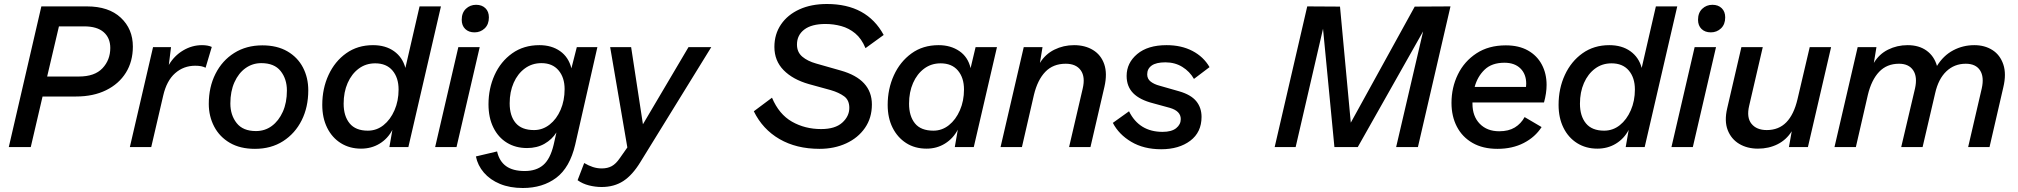

<svg xmlns="http://www.w3.org/2000/svg" viewBox="-20 -736 10100 961"><path d="M24 0 187 -704H415Q524 -704 584.5 -647.5Q645 -591 645 -503Q645 -428 610 -372Q575 -316 511 -284.5Q447 -253 361 -253H193L134 0ZM401 -604H275L216 -353H375Q454 -353 493 -394.5Q532 -436 532 -496Q532 -546 499 -575Q466 -604 401 -604Z M630 0 746 -500H836L825 -411Q852 -457 896.5 -483.5Q941 -510 991 -510Q1021 -510 1040 -501L1009 -397Q999 -402 987 -404.5Q975 -407 957 -407Q899 -407 856.5 -369.5Q814 -332 797 -258L737 0Z M1256 9Q1182 9 1130.5 -21Q1079 -51 1052 -102.5Q1025 -154 1025 -216Q1025 -300 1058.5 -366.5Q1092 -433 1152.5 -471Q1213 -509 1293 -509Q1367 -509 1418.5 -479Q1470 -449 1496.5 -398Q1523 -347 1523 -284Q1523 -200 1490 -134Q1457 -68 1397 -29.5Q1337 9 1256 9ZM1261 -80Q1306 -80 1340.5 -105.5Q1375 -131 1395.5 -176.5Q1416 -222 1416 -283Q1416 -341 1384.5 -380.5Q1353 -420 1288 -420Q1244 -420 1209 -395Q1174 -370 1153.5 -324.5Q1133 -279 1133 -218Q1133 -160 1164.5 -120Q1196 -80 1261 -80Z M1787 8Q1730 8 1686 -19.5Q1642 -47 1617.5 -96.5Q1593 -146 1593 -211Q1593 -293 1624.5 -361Q1656 -429 1713 -469.5Q1770 -510 1847 -510Q1910 -510 1952.5 -479.5Q1995 -449 2009 -396L2080 -704H2187L2024 0H1929L1944 -86Q1921 -42 1880 -17Q1839 8 1787 8ZM1821 -82Q1865 -82 1899.5 -109.5Q1934 -137 1954.5 -184Q1975 -231 1975 -288Q1975 -347 1944.5 -383Q1914 -419 1858 -419Q1811 -419 1775.5 -392.5Q1740 -366 1720 -320.5Q1700 -275 1700 -217Q1700 -155 1730 -118.5Q1760 -82 1821 -82Z M2381 -500 2265 0H2158L2274 -500ZM2355 -574Q2326 -574 2308.5 -591Q2291 -608 2291 -637Q2291 -672 2312 -692Q2333 -712 2363 -712Q2392 -712 2409.5 -695Q2427 -678 2427 -649Q2427 -614 2406 -594Q2385 -574 2355 -574Z M2597 205Q2532 205 2482.5 184.5Q2433 164 2402 128Q2371 92 2362 47L2468 22Q2479 71 2513 95.5Q2547 120 2606 120Q2664 120 2699 90Q2734 60 2751 -11L2765 -73Q2743 -38 2705.5 -16.5Q2668 5 2618 5Q2561 5 2517.5 -21.5Q2474 -48 2449.5 -97.5Q2425 -147 2425 -214Q2425 -293 2455.5 -360.5Q2486 -428 2543.5 -469Q2601 -510 2680 -510Q2741 -510 2783.5 -480Q2826 -450 2840 -394L2867 -500H2970L2859 -12Q2832 103 2764 154Q2696 205 2597 205ZM2653 -85Q2696 -85 2731 -112.5Q2766 -140 2786 -186.5Q2806 -233 2806 -290Q2806 -348 2775.5 -384Q2745 -420 2690 -420Q2643 -420 2607 -393.5Q2571 -367 2551 -321.5Q2531 -276 2531 -219Q2531 -156 2561 -120.5Q2591 -85 2653 -85Z M2991 200Q2960 200 2928 192Q2896 184 2871 166L2904 80Q2926 93 2947.5 100Q2969 107 2992 107Q3021 107 3042 95.5Q3063 84 3082 56L3120 2L3034 -500H3139L3198 -114L3426 -500H3540L3186 74Q3146 140 3100 170Q3054 200 2991 200Z M4082 9Q3966 9 3881.5 -40Q3797 -89 3753 -179L3844 -247Q3879 -164 3944 -127Q4009 -90 4090 -90Q4160 -90 4195.5 -122Q4231 -154 4231 -196Q4231 -235 4205 -254Q4179 -273 4138 -285L4029 -315Q3948 -338 3902 -385Q3856 -432 3856 -501Q3856 -565 3889 -613.5Q3922 -662 3981 -689Q4040 -716 4119 -716Q4319 -716 4403 -561L4312 -495Q4292 -543 4260.5 -569Q4229 -595 4190.5 -605.5Q4152 -616 4112 -616Q4042 -616 4005.5 -588Q3969 -560 3969 -513Q3969 -475 3995.5 -452.5Q4022 -430 4065 -418L4188 -383Q4344 -339 4344 -213Q4344 -146 4309.5 -96Q4275 -46 4215.5 -18.5Q4156 9 4082 9Z M4618 8Q4559 8 4515.5 -20Q4472 -48 4447.5 -97Q4423 -146 4423 -211Q4423 -291 4454 -359Q4485 -427 4542 -468.5Q4599 -510 4678 -510Q4738 -510 4781.5 -480.5Q4825 -451 4838 -395L4863 -500H4970L4854 0H4759L4774 -87Q4751 -43 4710 -17.5Q4669 8 4618 8ZM4652 -82Q4695 -82 4729.5 -109.5Q4764 -137 4784.5 -184Q4805 -231 4805 -288Q4805 -347 4774.5 -383Q4744 -419 4688 -419Q4641 -419 4605.5 -392.5Q4570 -366 4550 -320.5Q4530 -275 4530 -217Q4530 -155 4559.5 -118.5Q4589 -82 4652 -82Z M4988 0 5104 -500H5198L5185 -421Q5212 -465 5257.5 -487.5Q5303 -510 5356 -510Q5411 -510 5451 -485.5Q5491 -461 5507 -414.5Q5523 -368 5508 -302L5438 0H5331L5399 -292Q5413 -351 5389.5 -384Q5366 -417 5314 -417Q5251 -417 5212 -376.5Q5173 -336 5155 -261L5095 0Z M5792 11Q5705 11 5642.5 -26Q5580 -63 5550 -121L5631 -179Q5682 -76 5799 -76Q5844 -76 5867 -94.5Q5890 -113 5890 -140Q5890 -180 5836 -196L5752 -219Q5685 -236 5652 -269.5Q5619 -303 5619 -356Q5619 -421 5672 -465.5Q5725 -510 5819 -510Q5893 -510 5948.5 -481Q6004 -452 6034 -400L5956 -341Q5935 -378 5898 -401Q5861 -424 5813 -424Q5767 -424 5744.5 -408Q5722 -392 5722 -364Q5722 -341 5739.5 -327.5Q5757 -314 5784 -307L5882 -279Q5941 -262 5967.5 -229.5Q5994 -197 5994 -151Q5994 -74 5937.5 -31.5Q5881 11 5792 11Z M6360 0 6523 -704 6687 -703 6741 -122 7061 -703 7240 -704 7077 0H6968L7103 -579L6776 0H6659L6602 -592L6465 0Z M7475 9Q7402 9 7350.5 -20.5Q7299 -50 7272 -102Q7245 -154 7245 -221Q7245 -298 7277 -363.5Q7309 -429 7370 -469Q7431 -509 7517 -509Q7582 -509 7627.5 -483.5Q7673 -458 7697 -413Q7721 -368 7721 -311Q7721 -270 7708 -223H7350Q7350 -220 7350 -217Q7350 -154 7386.5 -116.5Q7423 -79 7484 -79Q7531 -79 7562 -98Q7593 -117 7611 -150L7696 -100Q7664 -50 7607 -20.5Q7550 9 7475 9ZM7510 -422Q7447 -422 7411 -387.5Q7375 -353 7361 -301H7618Q7619 -309 7619 -317Q7619 -365 7590 -393.5Q7561 -422 7510 -422Z M7975 8Q7918 8 7874 -19.5Q7830 -47 7805.5 -96.5Q7781 -146 7781 -211Q7781 -293 7812.5 -361Q7844 -429 7901 -469.5Q7958 -510 8035 -510Q8098 -510 8140.5 -479.5Q8183 -449 8197 -396L8268 -704H8375L8212 0H8117L8132 -86Q8109 -42 8068 -17Q8027 8 7975 8ZM8009 -82Q8053 -82 8087.5 -109.5Q8122 -137 8142.5 -184Q8163 -231 8163 -288Q8163 -347 8132.5 -383Q8102 -419 8046 -419Q7999 -419 7963.5 -392.5Q7928 -366 7908 -320.5Q7888 -275 7888 -217Q7888 -155 7918 -118.5Q7948 -82 8009 -82Z M8569 -500 8453 0H8346L8462 -500ZM8543 -574Q8514 -574 8496.5 -591Q8479 -608 8479 -637Q8479 -672 8500 -692Q8521 -712 8551 -712Q8580 -712 8597.5 -695Q8615 -678 8615 -649Q8615 -614 8594 -594Q8573 -574 8543 -574Z M8779 8Q8725 8 8685 -16Q8645 -40 8627.5 -85Q8610 -130 8625 -194L8696 -500H8803L8735 -207Q8721 -148 8746.5 -116.5Q8772 -85 8823 -85Q8883 -85 8921 -124Q8959 -163 8977 -240L9038 -500H9145L9029 0H8934L8948 -79Q8921 -36 8877 -14Q8833 8 8779 8Z M9162 0 9278 -500H9372L9359 -421Q9385 -465 9430 -487.5Q9475 -510 9528 -510Q9585 -510 9623 -482.5Q9661 -455 9675 -406Q9707 -458 9756 -484Q9805 -510 9862 -510Q9914 -510 9952.5 -485.5Q9991 -461 10007 -413.5Q10023 -366 10007 -299L9938 0H9831L9899 -293Q9912 -351 9890.5 -384Q9869 -417 9819 -417Q9762 -417 9722 -379Q9682 -341 9666 -270L9603 0H9496L9565 -293Q9578 -351 9556 -384Q9534 -417 9485 -417Q9424 -417 9385.5 -376.5Q9347 -336 9329 -261L9269 0Z"/></svg>

Font: Prodigy Sans Medium
Style: Italic
Weight: 500
Italic angle: -13°
Designer: Wei Huang
Foundry: Wei Huang
Version: Version 1.003; ttfautohint (v1.8.3)